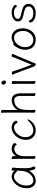

<svg xmlns="http://www.w3.org/2000/svg" viewBox="1593 -2339 762 3988"><g transform="rotate(-90 1974.0 -345.0)"><path d="M509 -34Q511 -30 511 -23Q511 -16 500.5 -2.5Q490 11 478 11Q466 11 456.5 -3.5Q447 -18 440 -40Q423 -90 421 -126Q385 -53 329.5 -18.5Q274 16 209.5 16Q145 16 101.5 -32.5Q58 -81 58 -175Q58 -298 136 -393Q172 -436 215.5 -460Q259 -484 299.5 -484Q340 -484 373.5 -466Q407 -448 423 -410Q425 -456 425 -475Q425 -484 440.5 -484Q456 -484 471.5 -477Q487 -470 487 -459V-457Q479 -402 476.5 -306.5Q474 -211 474 -195.5Q474 -180 476 -152Q479 -81 509 -34ZM388 -156Q422 -222 422 -334Q422 -361 423 -386Q418 -376 408.5 -376Q399 -376 396 -380Q377 -409 352 -422.5Q327 -436 299 -436Q271 -436 237.5 -416.5Q204 -397 176 -362Q115 -286 115 -180Q115 -103 144 -68.5Q173 -34 220 -34Q267 -34 312.5 -66Q358 -98 388 -156Z M726 0Q726 9 712 9Q698 9 682.5 1.5Q667 -6 667 -18L669 -106V-367L666 -474Q666 -483 680.5 -483Q695 -483 710 -475.5Q725 -468 725 -456Q725 -444 724.5 -426.5Q724 -409 724 -391Q744 -429 786.5 -456.5Q829 -484 882 -484Q937 -484 978 -452Q995 -438 995 -424.5Q995 -411 986 -396Q977 -381 968 -381Q959 -381 953 -391Q943 -411 919 -420Q895 -429 879 -429Q836 -429 795 -400Q737 -359 727 -266Q723 -230 723 -106Z M1255 16Q1203 16 1159.5 -8Q1116 -32 1089.5 -79Q1063 -126 1063 -190Q1063 -254 1085 -306.5Q1107 -359 1144 -399Q1181 -439 1226.5 -461.5Q1272 -484 1316 -484Q1360 -484 1387.5 -472Q1415 -460 1431 -444.5Q1447 -429 1454 -416Q1461 -403 1461 -394.5Q1461 -386 1449.5 -374Q1438 -362 1429.5 -362Q1421 -362 1418 -367Q1382 -434 1320 -434Q1247 -434 1183 -364Q1119 -292 1119 -199Q1119 -142 1139.5 -105.5Q1160 -69 1191.5 -51.5Q1223 -34 1263 -34Q1303 -34 1340 -50Q1400 -77 1459 -139Q1472 -152 1480 -152Q1488 -152 1488 -143Q1488 -134 1473.5 -109Q1459 -84 1430 -55Q1359 16 1255 16Z M1686 1Q1686 10 1672 10Q1658 10 1642.5 2.5Q1627 -5 1627 -17L1629 -115V-590L1626 -697Q1626 -706 1640.5 -706Q1655 -706 1670 -698.5Q1685 -691 1685 -679L1683 -580V-358Q1721 -436 1807 -468Q1846 -483 1888.5 -483Q1931 -483 1960 -465.5Q1989 -448 2004 -420Q2029 -373 2029 -297V-105L2032 1Q2032 10 2017.5 10Q2003 10 1988 2.5Q1973 -5 1973 -16V-17Q1974 -25 1974 -44L1975 -115V-293Q1975 -382 1941 -413Q1922 -431 1885 -431Q1848 -431 1811 -416Q1703 -372 1689 -228Q1685 -194 1684.5 -161.5Q1684 -129 1683 -105V-89Q1683 -59 1686 1Z M2285 1Q2285 9 2271 9Q2257 9 2241 1.5Q2225 -6 2225 -17L2227 -105V-368L2224 -475Q2224 -483 2238.5 -483Q2253 -483 2268.5 -475.5Q2284 -468 2284 -457L2282 -368V-105ZM2259 -602Q2240 -602 2225.5 -619.5Q2211 -637 2211 -655Q2211 -696 2249 -696Q2266 -696 2281 -678.5Q2296 -661 2296 -641Q2296 -602 2259 -602Z M2633 15Q2615 15 2603 2.5Q2591 -10 2588 -19Q2585 -28 2577 -47L2449 -390Q2443 -407 2435 -424Q2417 -461 2417 -464Q2417 -480 2450 -480Q2480 -480 2483 -467.5Q2486 -455 2492 -437.5Q2498 -420 2503 -404L2623 -67L2762 -404Q2780 -446 2787 -475Q2790 -484 2804.5 -484Q2819 -484 2834 -476.5Q2849 -469 2849 -458Q2849 -456 2844 -448Q2822 -404 2815 -387L2679 -66Q2670 -45 2662 -19.5Q2654 6 2648 10.5Q2642 15 2633 15Z M3319 -67Q3253 16 3148 16Q3043 16 2988.5 -44Q2934 -104 2934 -207Q2934 -289 2984 -374Q3004 -410 3023.5 -431Q3043 -452 3053.5 -452Q3064 -452 3069 -442Q3125 -484 3188 -484Q3273 -484 3326.5 -421Q3380 -358 3380 -245Q3380 -144 3319 -67ZM3143 -35Q3192 -35 3233.5 -63.5Q3275 -92 3300 -139.5Q3325 -187 3325 -245Q3325 -329 3288 -381.5Q3251 -434 3182 -434Q3099 -434 3044 -360Q2989 -289 2989 -207Q2989 -125 3030 -80Q3071 -35 3143 -35Z M3698 -34Q3760 -34 3797 -62.5Q3834 -91 3834 -126.5Q3834 -162 3811.5 -185.5Q3789 -209 3733 -222L3633 -246Q3578 -259 3550.5 -284.5Q3523 -310 3523 -352Q3523 -394 3548 -423Q3573 -452 3614 -468Q3655 -484 3708 -484Q3761 -484 3802 -466Q3843 -448 3863 -422Q3866 -419 3866 -406.5Q3866 -394 3855 -384Q3844 -374 3838.5 -374Q3833 -374 3830.5 -377.5Q3828 -381 3824 -386Q3791 -437 3704 -437Q3646 -437 3611 -413Q3576 -389 3576 -354Q3576 -310 3654 -292L3750 -269Q3814 -254 3851 -222Q3888 -190 3888 -128Q3888 -89 3865 -56Q3842 -23 3799.5 -3.5Q3757 16 3699.5 16Q3642 16 3603.5 2.5Q3565 -11 3542 -29.5Q3519 -48 3509 -64.5Q3499 -81 3499 -91Q3499 -101 3510.5 -114.5Q3522 -128 3530 -128Q3538 -128 3541 -121Q3568 -52 3636 -40Q3667 -34 3698 -34Z"/></g></svg>

Font: LXGW WenKai TC Light
Style: Regular
Weight: 300
Designer: LXGW / Fontworks Inc.
Foundry: LXGW / Fontworks Inc.
Version: Version 1.330